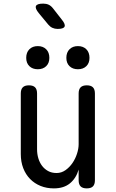

<svg xmlns="http://www.w3.org/2000/svg" viewBox="-20 -1032 640 1062"><path d="M415 -515Q415 -538 426 -549Q437 -560 460 -560Q483 -560 494 -549Q505 -538 505 -515V-35Q505 -12 494 -1Q483 10 460 10Q437 10 426 -1Q415 -12 415 -35V-94Q401 -46 367 -18Q333 10 278 10Q238 10 204.5 -3.5Q171 -17 146.5 -42Q122 -67 108.5 -102Q95 -137 95 -180V-515Q95 -538 106 -549Q117 -560 140 -560Q163 -560 174 -549Q185 -538 185 -515V-206Q185 -180 192 -156.5Q199 -133 212.5 -115Q226 -97 246 -86Q266 -75 293 -75Q320 -75 342.5 -91Q365 -107 381 -130.5Q397 -154 406 -182Q415 -210 415 -234ZM411 -649Q382 -649 364.5 -666Q347 -683 347 -712Q347 -742 364.5 -759.5Q382 -777 411 -777Q440 -777 457.5 -759.5Q475 -742 475 -712Q475 -683 457.5 -666Q440 -649 411 -649ZM189 -649Q160 -649 142.5 -666Q125 -683 125 -712Q125 -742 142.5 -759.5Q160 -777 189 -777Q218 -777 235.5 -759.5Q253 -742 253 -712Q253 -683 235.5 -666Q218 -649 189 -649ZM194 -960Q173 -986 179 -999Q185 -1012 219 -1012Q236 -1012 249 -1006Q262 -1000 273 -986L323 -922Q343 -897 337 -884.5Q331 -872 299 -872Q283 -872 270 -878Q257 -884 247 -896Z"/></svg>

Font: Maple Mono
Style: Regular
Weight: 400
Monospace: yes
Designer: subframe7536
Version: Version 7.300